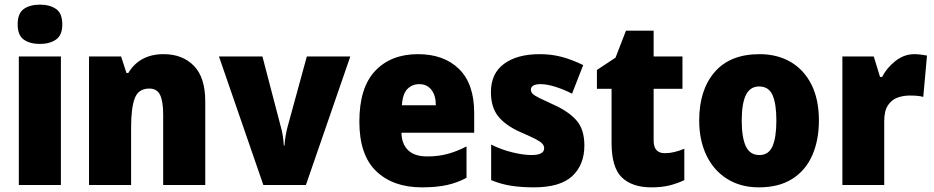

<svg xmlns="http://www.w3.org/2000/svg" viewBox="-20 -796 4018 826"><path d="M152 -776Q194 -776 221 -757.5Q248 -739 248 -691Q248 -644 220.5 -625.5Q193 -607 152 -607Q109 -607 82.5 -625.5Q56 -644 56 -691Q56 -739 82.5 -757.5Q109 -776 152 -776ZM242 -553V0H61V-553Z M684 -563Q765 -563 814 -513Q863 -463 863 -360V0H682V-304Q682 -359 669 -387Q656 -415 622 -415Q576 -415 560 -374Q544 -333 544 -246V0H363V-553H501L524 -482H532Q555 -521 593 -542Q631 -563 684 -563Z M1113 0 922 -553H1109L1189 -247Q1193 -234 1196.5 -212.5Q1200 -191 1201 -170H1204Q1205 -190 1208.5 -210Q1212 -230 1216 -246L1300 -553H1487L1296 0Z M1778 -563Q1890 -563 1955 -499Q2020 -435 2020 -310V-225H1707Q1708 -177 1735.5 -150Q1763 -123 1818 -123Q1865 -123 1904.5 -133.5Q1944 -144 1987 -166V-31Q1948 -10 1903 0Q1858 10 1795 10Q1671 10 1598.5 -59.5Q1526 -129 1526 -273Q1526 -419 1594 -491Q1662 -563 1778 -563ZM1784 -434Q1753 -434 1732.5 -413Q1712 -392 1709 -343H1855Q1855 -385 1836 -409.5Q1817 -434 1784 -434Z M2494 -170Q2494 -87 2442 -38.5Q2390 10 2277 10Q2225 10 2181 3.5Q2137 -3 2093 -21V-174Q2137 -152 2184.5 -140.5Q2232 -129 2266 -129Q2321 -129 2321 -158Q2321 -169 2313 -178Q2305 -187 2282.5 -198.5Q2260 -210 2216 -229Q2154 -257 2123 -296Q2092 -335 2092 -400Q2092 -480 2148.5 -521.5Q2205 -563 2302 -563Q2353 -563 2397.5 -551Q2442 -539 2489 -516L2441 -393Q2406 -411 2369.5 -422.5Q2333 -434 2306 -434Q2264 -434 2264 -410Q2264 -400 2271.5 -392.5Q2279 -385 2300 -374.5Q2321 -364 2363 -345Q2427 -316 2460.5 -277.5Q2494 -239 2494 -170Z M2840 -137Q2861 -137 2881.5 -142Q2902 -147 2924 -156V-21Q2894 -7 2861 1.5Q2828 10 2782 10Q2700 10 2655.5 -32.5Q2611 -75 2611 -182V-414H2548V-495L2628 -548L2673 -664H2792V-553H2916V-414H2792V-191Q2792 -137 2840 -137Z M3503 -278Q3503 -193 3474.5 -128Q3446 -63 3388.5 -26.5Q3331 10 3245 10Q3166 10 3108 -26.5Q3050 -63 3019 -128Q2988 -193 2988 -278Q2988 -409 3054.5 -486Q3121 -563 3248 -563Q3323 -563 3380.5 -530Q3438 -497 3470.5 -433Q3503 -369 3503 -278ZM3171 -277Q3171 -205 3188.5 -167Q3206 -129 3247 -129Q3287 -129 3303.5 -167Q3320 -205 3320 -278Q3320 -350 3303.5 -387Q3287 -424 3246 -424Q3207 -424 3189 -387.5Q3171 -351 3171 -277Z M3914 -563Q3928 -563 3942.5 -561Q3957 -559 3968 -557L3952 -379Q3942 -382 3928.5 -383.5Q3915 -385 3893 -385Q3866 -385 3841 -376Q3816 -367 3800 -343Q3784 -319 3784 -274V0H3604V-553H3739L3766 -465H3775Q3794 -503 3831.5 -533Q3869 -563 3914 -563Z"/></svg>

Font: Noto Sans Myanmar UI SemiCondensed Black
Style: Regular
Weight: 900
Width: 4
Designer: Monotype Design Team
Foundry: Monotype Imaging Inc.
Version: Version 2.103; ttfautohint (v1.8.4.7-5d5b)